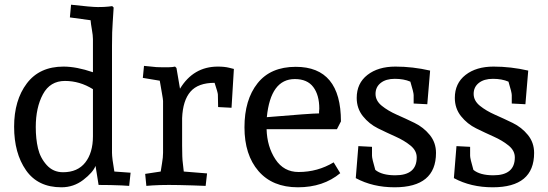

<svg xmlns="http://www.w3.org/2000/svg" viewBox="-20 -786 2328 816"><path d="M282 -766Q369 -756 396 -756Q423 -756 441 -758L457 -760L463 -754L459 -691Q456 -656 456 -590V-137Q456 -114 466 -57L535 -52L529 4L496 2Q450 0 399 0L386 -81Q375 -53 334 -21.5Q293 10 241 10Q141 10 90.5 -62.5Q40 -135 40 -247.5Q40 -360 94 -431.5Q148 -503 250 -503Q305 -503 375 -479V-620Q375 -635 370.5 -660.5Q366 -686 365 -700L277 -712ZM248 -54Q310 -54 342.5 -95.5Q375 -137 375 -207V-407Q319 -442 256 -442Q193 -442 162.5 -385.5Q132 -329 132 -246Q132 -196 141.5 -155.5Q151 -115 178.5 -84.5Q206 -54 248 -54Z M754 -284V-167Q754 -114 757 -93L761 -57L860 -49L854 4L799 2Q735 0 697.5 0Q660 0 628 2L602 4L597 -47L663 -57Q664 -66 668.5 -91.5Q673 -117 673 -137V-357Q673 -363 668 -391Q663 -419 659 -443L587 -455L592 -506L623 -503Q642 -500 673.5 -500Q705 -500 712 -501L724 -503L730 -497L745 -409Q802 -503 906 -503Q934 -503 954 -498L974 -493L964 -328L907 -331L906 -384Q906 -392 892 -434Q822 -434 789.5 -396.5Q757 -359 754 -284Z M1426 -50Q1354 10 1246 10Q1138 10 1078.5 -59Q1019 -128 1019 -245Q1019 -362 1074.5 -432Q1130 -502 1237 -502Q1429 -502 1429 -270L1412 -237H1113Q1115 -163 1150.5 -109Q1186 -55 1249 -55Q1330 -55 1398 -96ZM1336 -312 1337 -324Q1337 -382 1311.5 -416Q1286 -450 1233 -450Q1130 -450 1114 -288Q1303 -304 1336 -304Z M1657 10Q1564 10 1492 -29L1503 -165L1561 -162V-124Q1561 -112 1575 -64Q1603 -41 1660 -41Q1751 -41 1751 -117Q1751 -146 1724.5 -167.5Q1698 -189 1661 -205.5Q1624 -222 1586.5 -240.5Q1549 -259 1522.5 -292Q1496 -325 1496 -370Q1496 -432 1541.5 -467.5Q1587 -503 1660.5 -503Q1734 -503 1808 -486L1796 -343L1738 -346V-382Q1738 -393 1724 -439Q1696 -451 1658 -451Q1620 -451 1598 -433.5Q1576 -416 1576 -387Q1576 -358 1602.5 -336.5Q1629 -315 1666.5 -298.5Q1704 -282 1742 -263.5Q1780 -245 1806.5 -212.5Q1833 -180 1833 -136Q1833 10 1657 10Z M2074 10Q1981 10 1909 -29L1920 -165L1978 -162V-124Q1978 -112 1992 -64Q2020 -41 2077 -41Q2168 -41 2168 -117Q2168 -146 2141.5 -167.5Q2115 -189 2078 -205.5Q2041 -222 2003.5 -240.5Q1966 -259 1939.5 -292Q1913 -325 1913 -370Q1913 -432 1958.5 -467.5Q2004 -503 2077.5 -503Q2151 -503 2225 -486L2213 -343L2155 -346V-382Q2155 -393 2141 -439Q2113 -451 2075 -451Q2037 -451 2015 -433.5Q1993 -416 1993 -387Q1993 -358 2019.5 -336.5Q2046 -315 2083.5 -298.5Q2121 -282 2159 -263.5Q2197 -245 2223.5 -212.5Q2250 -180 2250 -136Q2250 10 2074 10Z"/></svg>

Font: Andada
Style: Regular
Weight: 400
Designer: Carolina Giovagnoli
Foundry: Carolina Giovagnoli
Version: Version 1.002